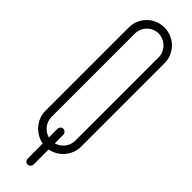

<svg xmlns="http://www.w3.org/2000/svg" viewBox="-437 -1164 1336 1336"><g transform="rotate(45 231.0 -496.0)"><path d="M231 -1170C133 -1170 55 -1092 55 -994V-174C55 -88 121 -14 203 0V148C203 164 215 178 231 178C247 178 261 164 261 148V0C343 -14 407 -88 407 -174V-994C407 -1092 329 -1170 231 -1170ZM231 -1112C295 -1112 349 -1058 349 -994V-174C349 -120 311 -74 261 -60V-144C261 -160 247 -174 231 -174C215 -174 203 -160 203 -144V-60C153 -74 115 -120 115 -174V-994C115 -1058 167 -1112 231 -1112Z"/></g></svg>

Font: bauhaus_2017
Style: _regular
Weight: 400
Version: Version 1.0